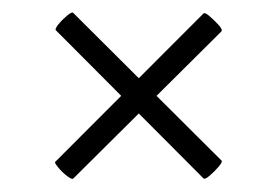

<svg xmlns="http://www.w3.org/2000/svg" viewBox="-20 -341 438 303"><path d="M95.6 -59.2Q93.8 -57.2 86 -63.1Q78.2 -69 71.8 -76.8Q65.4 -84.6 67.2 -85.6L301.2 -319.8Q303.4 -321.8 310.8 -315.4Q318.2 -309 324.9 -301.7Q331.6 -294.4 329.4 -291.4ZM68.2 -293.2Q66.2 -295.2 72.2 -302.6Q78.2 -310 85.9 -316.4Q93.6 -322.8 95.4 -320.8L329.6 -87.6Q331.6 -85.6 324.9 -77.8Q318.2 -70 310.8 -63.7Q303.4 -57.4 301.2 -59.4Z"/></svg>

Font: Cormorant Garamond Light
Style: Italic
Weight: 300
Italic angle: -10°
Designer: Christian Thalmann (Catharsis Fonts)
Foundry: Catharsis Fonts
Version: Version 4.001